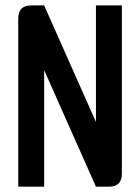

<svg xmlns="http://www.w3.org/2000/svg" viewBox="-20 -704 528 724"><path d="M48.8 0V-634.8Q48.8 -683.6 97.7 -683.6H146.5L341.8 -244.1V-683.6H439.5V-48.8Q439.5 0 390.6 0H341.8L146.5 -439.5V0Z"/></svg>

Font: BabelStone Runic Berhtwald
Style: Regular
Weight: 400
Designer: Andrew West
Foundry: BabelStone
Version: Version 7.004;November 9, 2023